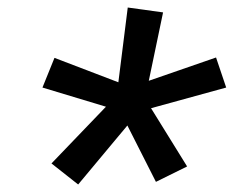

<svg xmlns="http://www.w3.org/2000/svg" viewBox="-20 -769 640 511"><path d="M188 -278 117 -334 262 -485 93 -536 125 -615 295 -550 320 -749 414 -736 376 -554 555 -616 582 -536 382 -481 478 -326 395 -285 319 -435Z"/></svg>

Font: Iosevka Custom Medium
Style: Italic
Weight: 500
Italic angle: -9°
Designer: Belleve Invis
Foundry: Belleve Invis
Version: Version 27.0.1